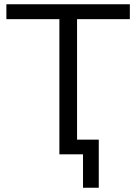

<svg xmlns="http://www.w3.org/2000/svg" viewBox="-20 -725 644 902"><path d="M370 157V0H259V-635H10V-705H590V-635H342V-69H444V157Z"/></svg>

Font: Winston
Style: Regular
Weight: 400
Designer: Original fonts by Vernon Adams / Changes by Cristiano Sobral
Foundry: Original fonts by Vernon Adams / Changes by Cristiano Sobral
Version: Version 2.503;July 17, 2020;FontCreator 13.0.0.2655 64-bit